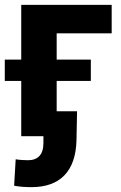

<svg xmlns="http://www.w3.org/2000/svg" viewBox="-27 -561 498 791"><path d="M433.1 -541V-423.8H206.5V0H60.5V-541ZM-7.3 -227.5V-315.4H347.2V-227.5ZM102.5 210Q83.5 210 66.4 208.7Q49.3 207.5 31.2 204.1L37.6 95.2Q48.8 97.2 63 98.1Q77.1 99.1 88.4 99.1Q119.1 99.1 135.5 81.5Q151.9 64 151.9 26.9V0H101.6V-102.5H290.5L288.1 17.1Q285.6 112.3 238.5 161.1Q191.4 210 102.5 210Z"/></svg>

Font: Inter 17pt
Style: Bold
Weight: 700
Version: Version 4.001;git-66647c0bb